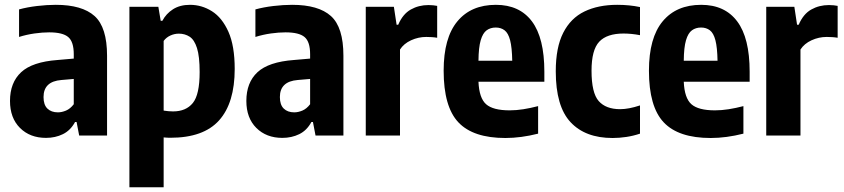

<svg xmlns="http://www.w3.org/2000/svg" viewBox="-20 -576 3585 816"><path d="M175.5 10Q107.5 10 65 -32.2Q22.5 -74.5 22.5 -147Q22.5 -225 69.8 -269Q117 -313 224.5 -321L293.5 -327V-345.5Q293.5 -398.5 270 -418.5Q246.5 -438.5 189 -438.5Q160.5 -438.5 126.8 -433.8Q93 -429 61 -419V-536Q95.5 -545.5 137.5 -550.5Q179.5 -555.5 217 -555.5Q329 -555.5 382 -507.8Q435 -460 435 -339V0H316.5L305.5 -57.5H299Q279.5 -21.5 247.2 -5.8Q215 10 175.5 10ZM165 -163.5Q165 -130.5 181.5 -114.5Q198 -98.5 226 -98.5Q242.5 -98.5 260.5 -106Q278.5 -113.5 293.5 -133V-240.5L241 -236Q165 -230 165 -163.5Z M530 220V-547H653L663 -487.5H670Q686 -518 715.5 -536.8Q745 -555.5 787.5 -555.5Q837.5 -555.5 880.8 -528.2Q924 -501 950.8 -441Q977.5 -381 977.5 -283Q977.5 -138.5 911.2 -64.5Q845 9.5 704 9.5Q691 9.5 675.5 8V220ZM715.5 -102.5Q770.5 -102.5 799.5 -138.2Q828.5 -174 828.5 -269.5Q828.5 -336.5 817.2 -371.8Q806 -407 786 -420Q766 -433 740 -433Q721.5 -433 704 -425Q686.5 -417 675.5 -402V-106Q697 -102.5 715.5 -102.5Z M1180 10Q1112 10 1069.5 -32.2Q1027 -74.5 1027 -147Q1027 -225 1074.2 -269Q1121.5 -313 1229 -321L1298 -327V-345.5Q1298 -398.5 1274.5 -418.5Q1251 -438.5 1193.5 -438.5Q1165 -438.5 1131.2 -433.8Q1097.5 -429 1065.5 -419V-536Q1100 -545.5 1142 -550.5Q1184 -555.5 1221.5 -555.5Q1333.5 -555.5 1386.5 -507.8Q1439.5 -460 1439.5 -339V0H1321L1310 -57.5H1303.5Q1284 -21.5 1251.8 -5.8Q1219.5 10 1180 10ZM1169.5 -163.5Q1169.5 -130.5 1186 -114.5Q1202.5 -98.5 1230.5 -98.5Q1247 -98.5 1265 -106Q1283 -113.5 1298 -133V-240.5L1245.5 -236Q1169.5 -230 1169.5 -163.5Z M1534.5 0V-547H1654L1665.5 -471H1672.5Q1692 -516.5 1725.8 -535.5Q1759.5 -554.5 1801 -554.5Q1811 -554.5 1821 -553.5Q1831 -552.5 1838 -551V-415.5Q1826.5 -417.5 1814.8 -418.2Q1803 -419 1791.5 -419Q1758 -419 1727 -404.8Q1696 -390.5 1680 -365.5V0Z M2128 10.5Q1991 10.5 1928.2 -56Q1865.5 -122.5 1865.5 -275.5Q1865.5 -415 1923.8 -485.2Q1982 -555.5 2087.5 -555.5Q2188 -555.5 2240.8 -485Q2293.5 -414.5 2293.5 -271.5V-228.5H2013.5Q2016.5 -159 2046 -133Q2075.5 -107 2146 -107Q2174.5 -107 2204.5 -111.8Q2234.5 -116.5 2267 -125V-8Q2194 10.5 2128 10.5ZM2087 -459Q2064.5 -459 2048.2 -447.2Q2032 -435.5 2023 -405Q2014 -374.5 2013.5 -318H2157Q2156 -374.5 2148 -405Q2140 -435.5 2124.5 -447.2Q2109 -459 2087 -459Z M2583.5 10.5Q2467.5 10.5 2404.8 -56.8Q2342 -124 2342 -273Q2342 -374.5 2373.8 -436.8Q2405.5 -499 2464 -527.2Q2522.5 -555.5 2603 -555.5Q2655 -555.5 2700 -546V-426.5Q2682 -430 2663.8 -431.8Q2645.5 -433.5 2630 -433.5Q2559.5 -433.5 2526.8 -398.8Q2494 -364 2494 -275.5Q2494 -181 2524.5 -146.5Q2555 -112 2615.5 -112Q2652 -112 2700 -128V-8Q2672 1.5 2642 6Q2612 10.5 2583.5 10.5Z M3000.5 10.5Q2863.5 10.5 2800.8 -56Q2738 -122.5 2738 -275.5Q2738 -415 2796.2 -485.2Q2854.5 -555.5 2960 -555.5Q3060.5 -555.5 3113.2 -485Q3166 -414.5 3166 -271.5V-228.5H2886Q2889 -159 2918.5 -133Q2948 -107 3018.5 -107Q3047 -107 3077 -111.8Q3107 -116.5 3139.5 -125V-8Q3066.5 10.5 3000.5 10.5ZM2959.5 -459Q2937 -459 2920.8 -447.2Q2904.5 -435.5 2895.5 -405Q2886.5 -374.5 2886 -318H3029.5Q3028.5 -374.5 3020.5 -405Q3012.5 -435.5 2997 -447.2Q2981.5 -459 2959.5 -459Z M3236.5 0V-547H3356L3367.5 -471H3374.5Q3394 -516.5 3427.8 -535.5Q3461.5 -554.5 3503 -554.5Q3513 -554.5 3523 -553.5Q3533 -552.5 3540 -551V-415.5Q3528.5 -417.5 3516.8 -418.2Q3505 -419 3493.5 -419Q3460 -419 3429 -404.8Q3398 -390.5 3382 -365.5V0Z"/></svg>

Font: Encode Sans Condensed Condensed
Style: Bold
Weight: 700
Width: 3
Designer: Multiple Designers
Foundry: Impallari Type
Version: Version 3.000; ttfautohint (v1.8.3) -l 8 -r 50 -G 200 -x 14 